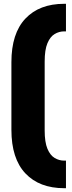

<svg xmlns="http://www.w3.org/2000/svg" viewBox="-20 -824 377 1010"><path d="M40 -497Q40 -648 113.5 -726Q187 -804 318 -804H327V-659H318Q291 -659 267.5 -645Q244 -631 229.5 -596.5Q215 -562 215 -500V-138Q215 -76 229.5 -41.5Q244 -7 267.5 7Q291 21 318 21H327V166H318Q187 166 113.5 88Q40 10 40 -141Z"/></svg>

Font: Teko Variable Light
Style: Regular
Weight: 300
Designer: Manushi Parikh, Jonny Pinhorn
Foundry: Indian Type Foundry
Version: Version 3.000